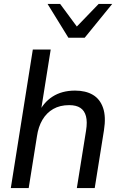

<svg xmlns="http://www.w3.org/2000/svg" viewBox="-20 -957 612 977"><path d="M35 0 147 -705H238L186 -379H175Q200 -435 247.5 -465.5Q295 -496 362 -496Q416 -496 452.5 -474.5Q489 -453 504.5 -408Q520 -363 509 -294L462 0H371L418 -293Q425 -337 417.5 -365.5Q410 -394 389 -408Q368 -422 332 -422Q285 -422 251 -402.5Q217 -383 196 -347.5Q175 -312 168 -263L126 0ZM328 -765 222 -937H286L371 -822L482 -937H551L411 -765Z"/></svg>

Font: Nunito Sans 12pt ExtraLight 12pt Medium
Style: Italic
Weight: 500
Italic angle: -9°
Version: Version 3.101;gftools[0.9.27]